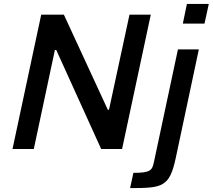

<svg xmlns="http://www.w3.org/2000/svg" viewBox="-20 -763 1089 983"><path d="M937 -743 916 -642H1027L1049 -743ZM191 -688 44 0H153L261 -507H268L498 0H605L752 -688H643L538 -201H532L307 -688ZM663 122 646 200C812 200 848 195 880 45L998 -510H891L768 67C759 109 751 122 663 122Z"/></svg>

Font: Saira UNSAM Medium Italic
Style: Regular
Weight: 500
Italic angle: -12°
Designer: Hector Gatti with collaboration of the Omnibus-Type team
Foundry: Omnibus-Type
Version: Version 0.072;PS 000.072;hotconv 1.0.88;makeotf.lib2.5.64775